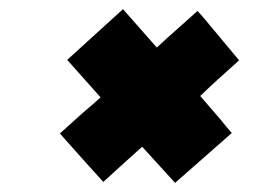

<svg xmlns="http://www.w3.org/2000/svg" viewBox="-20 -400 568 420"><path d="M347 -318 412 -376Q421 -367 458 -322L503 -268Q451 -222 418 -190L462 -139Q478 -119 487 -109L363 0Q356 -8 322 -45L291 -79L241 -34L206 -2Q173 -38 111 -108L161 -153Q187 -175 200 -187L127 -269L249 -380L323 -296Z"/></svg>

Font: Josefin Sans
Style: Bold Italic
Weight: 700
Italic angle: -7°
Designer: Santiago Orozco
Foundry: Typemade
Version: Version 2.000